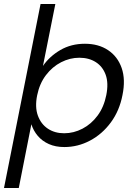

<svg xmlns="http://www.w3.org/2000/svg" viewBox="-35 -728 678 961"><path d="M59 213H-15L168 -708H242L180 -398Q213 -446 267 -477.5Q321 -509 390 -509Q458 -509 506 -477Q554 -445 574 -387.5Q594 -330 578 -252Q563 -174 520 -115.5Q477 -57 416 -24.5Q355 8 287 8Q243 8 209.5 -7Q176 -22 154 -48Q132 -74 122 -106ZM497 -252Q509 -312 494 -353.5Q479 -395 444.5 -417Q410 -439 362 -439Q315 -439 271 -416.5Q227 -394 195 -352Q163 -310 151 -251Q139 -192 154.5 -149.5Q170 -107 204.5 -84Q239 -61 286 -61Q334 -61 378 -84Q422 -107 453.5 -149.5Q485 -192 497 -252Z"/></svg>

Font: Albert Sans
Style: Italic
Weight: 400
Italic angle: -11.25°
Designer: Andreas Rasmussen
Foundry: a.Foundry
Version: Version 1.025